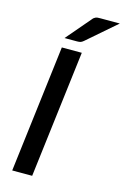

<svg xmlns="http://www.w3.org/2000/svg" viewBox="-138 -989 679 1050"><g transform="rotate(15 202.0 -464.0)"><path d="M156.5 0H43.5L131.5 -720H244.5ZM404 -928.5 239 -785.5Q229.5 -777.5 222 -775.5Q214.5 -773.5 203 -773.5H132.5L249 -910Q254 -916.5 258.5 -920Q263 -923.5 268 -925.5Q273 -927.5 279.2 -928Q285.5 -928.5 294 -928.5Z"/></g></svg>

Font: Lato SemiBold
Style: Italic
Weight: 600
Italic angle: -7°
Designer: Lukasz Dziedzic with Adam Twardoch and Botio Nikoltchev
Foundry: tyPoland Lukasz Dziedzic
Version: Version 2.015; 2015-08-06; http://www.latofonts.com/